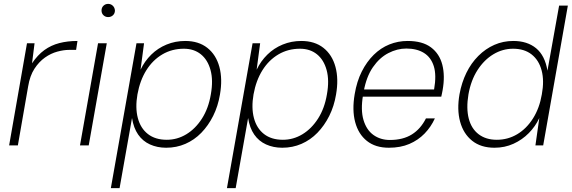

<svg xmlns="http://www.w3.org/2000/svg" viewBox="-20 -749 2945 989"><path d="M27 0 119 -526H158L145 -423Q174 -466 208.5 -491Q243 -516 285.5 -527Q328 -538 379 -538L372 -492H335Q308 -492 275 -483Q242 -474 211.5 -452.5Q181 -431 157.5 -395Q134 -359 125 -304L72 0Z M392 0 485 -526H530L437 0ZM537 -661Q523 -661 513 -670.5Q503 -680 503 -695Q503 -710 513 -719.5Q523 -729 537 -729Q551 -729 561 -719.5Q571 -710 572 -695Q572 -680 562 -670.5Q552 -661 537 -661Z M551 220 683 -526H722L704 -390Q725 -434 759 -467.5Q793 -501 838 -519.5Q883 -538 934 -538Q1003 -538 1048 -502.5Q1093 -467 1110 -404.5Q1127 -342 1113 -262Q1103 -202 1078 -152Q1053 -102 1017 -65Q981 -28 935 -8Q889 12 836 12Q790 12 752.5 -5Q715 -22 691.5 -56Q668 -90 660 -141L596 220ZM839 -29Q893 -29 940 -57.5Q987 -86 1020.5 -138.5Q1054 -191 1066 -263Q1079 -335 1064.5 -388Q1050 -441 1014.5 -469.5Q979 -498 927 -498Q866 -498 816.5 -469Q767 -440 734 -387.5Q701 -335 688 -263Q676 -194 690 -141Q704 -88 742 -58.5Q780 -29 839 -29Z M1149 220 1281 -526H1320L1302 -390Q1323 -434 1357 -467.5Q1391 -501 1436 -519.5Q1481 -538 1532 -538Q1601 -538 1646 -502.5Q1691 -467 1708 -404.5Q1725 -342 1711 -262Q1701 -202 1676 -152Q1651 -102 1615 -65Q1579 -28 1533 -8Q1487 12 1434 12Q1388 12 1350.5 -5Q1313 -22 1289.5 -56Q1266 -90 1258 -141L1194 220ZM1437 -29Q1491 -29 1538 -57.5Q1585 -86 1618.5 -138.5Q1652 -191 1664 -263Q1677 -335 1662.5 -388Q1648 -441 1612.5 -469.5Q1577 -498 1525 -498Q1464 -498 1414.5 -469Q1365 -440 1332 -387.5Q1299 -335 1286 -263Q1274 -194 1288 -141Q1302 -88 1340 -58.5Q1378 -29 1437 -29Z M1983 12Q1914 12 1870 -23Q1826 -58 1809.5 -120Q1793 -182 1807 -264Q1818 -330 1843.5 -380.5Q1869 -431 1905 -466.5Q1941 -502 1985.5 -520Q2030 -538 2080 -538Q2156 -538 2200 -505Q2244 -472 2258.5 -415Q2273 -358 2260 -285Q2259 -277 2257 -269.5Q2255 -262 2253 -251H1836L1842 -288H2216Q2229 -362 2214.5 -408Q2200 -454 2163.5 -476.5Q2127 -499 2073 -499Q2026 -499 1980.5 -475.5Q1935 -452 1901 -403Q1867 -354 1853 -276L1850 -259Q1837 -182 1852.5 -130.5Q1868 -79 1904 -53.5Q1940 -28 1988 -28Q2056 -28 2101.5 -56.5Q2147 -85 2174 -139H2220Q2200 -95 2167 -61Q2134 -27 2088.5 -7.5Q2043 12 1983 12Z M2527 12Q2457 12 2412 -24Q2367 -60 2350 -122.5Q2333 -185 2347 -264Q2358 -324 2382.5 -374Q2407 -424 2444 -461Q2481 -498 2526.5 -518Q2572 -538 2624 -538Q2696 -538 2741.5 -500.5Q2787 -463 2800 -385L2860 -720H2905L2778 0H2738L2758 -141Q2738 -98 2704 -63.5Q2670 -29 2625 -8.5Q2580 12 2527 12ZM2539 -29Q2596 -29 2644 -57.5Q2692 -86 2725.5 -139Q2759 -192 2771 -263Q2784 -333 2770 -386Q2756 -439 2718.5 -468.5Q2681 -498 2623 -498Q2569 -498 2521.5 -469.5Q2474 -441 2440 -388.5Q2406 -336 2393 -263Q2381 -191 2394.5 -138.5Q2408 -86 2445.5 -57.5Q2483 -29 2539 -29Z"/></svg>

Font: DM Sans 9pt ExtraLight
Style: Italic
Weight: 250
Italic angle: -10°
Version: Version 4.004;gftools[0.9.30]